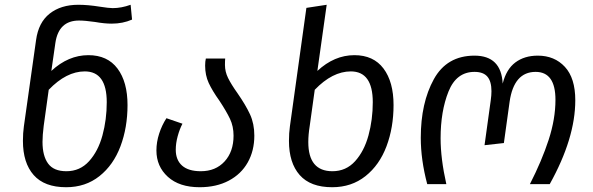

<svg xmlns="http://www.w3.org/2000/svg" viewBox="-20 -771 2485 804"><path d="M514 -331Q514 -237 484.5 -158.5Q455 -80 396.5 -33.5Q338 13 257 13Q166 13 121 -38Q76 -89 76 -181Q76 -214 80 -242L131 -603Q141 -677 188 -714Q235 -751 308 -751Q348 -751 398 -743Q436 -737 452 -737Q488 -737 527 -751L533 -689Q494 -672 448 -672Q417 -672 378 -679Q336 -685 311 -685Q226 -685 212 -592L195 -474Q266 -540 350 -540Q430 -540 472 -484Q514 -428 514 -331ZM427 -343Q427 -472 335 -472Q258 -472 184 -395L163 -244Q158 -204 158 -177Q158 -118 181.5 -86Q205 -54 258 -54Q315 -54 353 -96Q391 -138 409 -204Q427 -270 427 -343Z M975 -380Q1009 -331 1027 -292Q1045 -253 1045 -203Q1045 -140 1017.5 -91Q990 -42 938 -14.5Q886 13 816 13Q731 13 683 -30.5Q635 -74 635 -141Q635 -176 646.5 -211.5Q658 -247 677 -276L744 -253Q732 -230 724 -200.5Q716 -171 716 -144Q716 -101 742.5 -77.5Q769 -54 821 -54Q883 -54 920.5 -95Q958 -136 958 -203Q958 -242 943 -273.5Q928 -305 899 -349Q869 -391 854 -423.5Q839 -456 839 -496Q839 -514 842 -526H923Q922 -517 922 -499Q922 -471 935 -444.5Q948 -418 975 -380Z M1628 -331Q1628 -237 1598.5 -158.5Q1569 -80 1510.5 -33.5Q1452 13 1371 13Q1280 13 1235 -38Q1190 -89 1190 -181Q1190 -214 1194 -242L1263 -738L1348 -751L1309 -474Q1380 -540 1464 -540Q1544 -540 1586 -484Q1628 -428 1628 -331ZM1541 -343Q1541 -472 1449 -472Q1372 -472 1298 -395L1277 -244Q1271 -207 1271 -176Q1271 -54 1372 -54Q1429 -54 1467 -96Q1505 -138 1523 -204Q1541 -270 1541 -343Z M1742 -194Q1742 -340 1796.5 -439Q1851 -538 1967 -538Q2079 -538 2085 -421Q2100 -481 2138 -509.5Q2176 -538 2232 -538Q2302 -538 2345.5 -491Q2389 -444 2389 -351Q2389 -192 2282 0H2199Q2249 -98 2277.5 -185.5Q2306 -273 2306 -353Q2306 -470 2223 -470Q2132 -470 2114 -345L2090 -172L2009 -163L2035 -351Q2038 -372 2038 -389Q2038 -430 2021 -450Q2004 -470 1967 -470Q1891 -470 1858 -387.5Q1825 -305 1825 -192Q1825 -107 1849 0H1769Q1742 -102 1742 -194Z"/></svg>

Font: FiraGO Book
Style: Italic
Weight: 350
Italic angle: -8°
Designer: bBox Type GmbH
Foundry: bBox Type GmbH
Version: Version 1.001